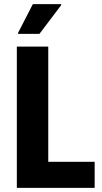

<svg xmlns="http://www.w3.org/2000/svg" viewBox="-20 -915 499 935"><path d="M62 0V-688H215V-127H441V0ZM68 -750V-755L140 -895H278V-890L172 -750Z"/></svg>

Font: Saira SemiCondensed
Style: Bold
Weight: 700
Width: 4
Designer: Hector Gatti with collaboration of the Omnibus-Type team
Foundry: Omnibus-Type
Version: Version 1.101